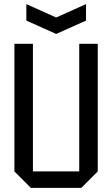

<svg xmlns="http://www.w3.org/2000/svg" viewBox="-20 -913 545 933"><path d="M50 -80V-700H140V-80H365V-700H455V-80L375 0H130ZM398 -893V-813L253 -748L108 -813V-893L253 -828Z"/></svg>

Font: Tektur SemiCondensed
Style: Regular
Weight: 400
Width: 4
Designer: Adam Jagosz
Foundry: Adam Jagosz
Version: Version 1.005;gftools[0.9.30]